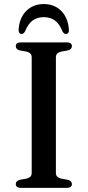

<svg xmlns="http://www.w3.org/2000/svg" viewBox="-20 -904 422 924"><path d="M249 -71.5Q249 -60.5 255.5 -54Q262 -47.5 274 -44.5L307 -38.5Q326 -33.5 326 -18Q326 -10 320.2 -5Q314.5 0 301.5 0H80.5Q67.5 0 61.8 -5Q56 -10 56 -18Q56 -33.5 75 -38.5L108 -44.5Q120 -47.5 126.2 -54Q132.5 -60.5 132.5 -71.5V-628.5Q132.5 -639.5 126.2 -646Q120 -652.5 108 -655.5L75 -661.5Q56 -666.5 56 -682Q56 -690.5 61.8 -695.2Q67.5 -700 80.5 -700H301.5Q314.5 -700 320.2 -695.2Q326 -690.5 326 -682Q326 -666.5 307 -661.5L274 -655.5Q262 -652.5 255.5 -646Q249 -639.5 249 -628.5ZM190.5 -821.5Q158 -821.5 136.2 -804.8Q114.5 -788 100.5 -753Q96.5 -746.5 92.8 -743.5Q89 -740.5 84 -740.5Q77 -740.5 73 -746Q69 -751.5 69.5 -760.5Q73 -817.5 106 -851Q139 -884.5 190.5 -884.5Q242.5 -884.5 275.2 -851Q308 -817.5 311.5 -760.5Q312.5 -751.5 308.2 -746Q304 -740.5 297 -740.5Q292.5 -740.5 288.5 -743.5Q284.5 -746.5 280.5 -753Q266.5 -789 244.5 -805.2Q222.5 -821.5 190.5 -821.5Z"/></svg>

Font: Fraunces 12pt
Style: Regular
Weight: 400
Version: Version 1.000;[b76b70a41]